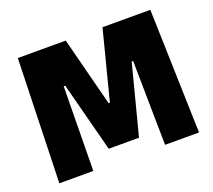

<svg xmlns="http://www.w3.org/2000/svg" viewBox="-110 -784 1034 930"><g transform="rotate(-20 406.5 -319.5)"><path d="M46.5 0 65 -639H312L403.5 -283H410L501.5 -639H748L766.5 0H591.5L588.5 -189.5L585 -434.5H577.5L484.5 -75.5H328.5L235 -434.5H227L224 -189L221.5 0Z"/></g></svg>

Font: Anek Gurmukhi Medium ExtraBold
Style: Regular
Weight: 800
Version: Version 1.003